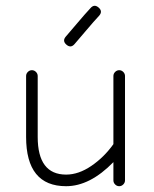

<svg xmlns="http://www.w3.org/2000/svg" viewBox="-20 -636 532 662"><path d="M371 -14V-77Q290 6 208 6Q70 6 70 -164V-374Q70 -382 76 -388Q82 -394 90 -394Q98 -394 104 -388Q110 -382 110 -374V-164Q110 -34 208 -34Q251 -34 295 -64Q339 -94 371 -139V-374Q371 -382 377 -388Q383 -394 391 -394Q399 -394 405 -388Q411 -382 411 -374V-14Q411 -6 405 0Q399 6 391 6Q383 6 377 0Q371 -6 371 -14ZM207 -510Q215 -519 245 -554.5Q275 -590 292 -608Q305 -623 320 -610Q335 -597 322 -582Q305 -564 275 -528.5Q245 -493 237 -484Q224 -469 209 -482Q194 -495 207 -510Z"/></svg>

Font: Hoogli Light
Style: Regular
Weight: 300
Designer: Anand Singh Naorem
Foundry: Brand New Type
Version: Version 1.00 b007